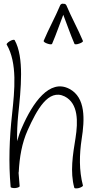

<svg xmlns="http://www.w3.org/2000/svg" viewBox="-20 -1035 512 1065"><path d="M269 -792C292 -845 310 -899 331 -953C352 -899 370 -845 393 -792C394 -788 406 -788 419 -793C432 -797 442 -804 440 -808C412 -875 376 -939 348 -1006C345 -1012 338 -1015 331 -1014C326 -1016 317 -1013 314 -1006C286 -939 250 -875 222 -808C221 -804 230 -797 243 -793C256 -788 268 -788 269 -792ZM84 -81C88 -161 101 -241 134 -314C184 -425 248 -545 339 -500C415 -461 413 -360 399 -270C384 -178 368 -81 392 6C393 11 405 11 418 8C431 4 441 -2 440 -6C418 -90 420 -178 433 -264C450 -372 456 -494 365 -542C255 -600 161 -465 101 -326C90 -302 82 -277 75 -252C74 -300 76 -349 81 -398C96 -540 115 -718 61 -813C58 -816 47 -814 35 -807C23 -800 15 -791 17 -788C77 -685 61 -534 47 -402C32 -268 27 -132 39 2C39 6 51 9 65 8C78 7 89 2 89 -2C87 -27 85 -52 83 -77C83 -78 84 -80 84 -81Z"/></svg>

Font: Nupuram Condensed Thin
Style: Regular
Weight: 100
Width: 3
Designer: Santhosh Thottingal (santhosh.thottingal@gmail.com)
Foundry: SMC
Version: Version 1.000